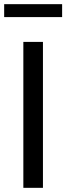

<svg xmlns="http://www.w3.org/2000/svg" viewBox="-22 -901 318 921"><path d="M90 0V-700H184V0ZM-2 -819V-881H276V-819Z"/></svg>

Font: Hedvig Letters Sans
Style: Regular
Weight: 400
Designer: Alexander Örn & Tor Weibull
Foundry: Kanon Foundry
Version: Version 1.000; ttfautohint (v1.8.4.7-5d5b)